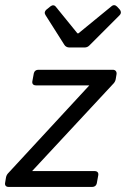

<svg xmlns="http://www.w3.org/2000/svg" viewBox="-27 -737 497 757"><path d="M152.3 -677.7 226.6 -560.5C230.5 -553.7 238.3 -549.8 246.1 -549.8H305.7C313.5 -549.8 319.3 -551.8 325.2 -557.6L444.3 -676.8C451.2 -683.6 451.2 -692.4 445.3 -699.2L434.6 -710.9C427.7 -717.8 419.9 -718.8 412.1 -711.9L282.2 -605.5H278.3L193.4 -710C187.5 -717.8 179.7 -717.8 171.9 -711.9L156.2 -699.2C148.4 -692.4 147.5 -685.5 152.3 -677.7ZM6.8 0H336.9C345.7 0 352.5 -4.9 354.5 -13.7L360.4 -45.9C362.3 -56.6 356.4 -62.5 345.7 -62.5H99.6L421.9 -409.2C426.8 -415 428.7 -420.9 429.7 -427.7L432.6 -445.3C433.6 -455.1 427.7 -461.9 418 -461.9H124C115.2 -461.9 108.4 -457 106.4 -448.2L100.6 -417C98.6 -406.2 104.5 -400.4 115.2 -400.4H325.2L3.9 -52.7C-1 -46.9 -2.9 -41 -3.9 -34.2L-6.8 -16.6C-8.8 -6.8 -3.9 0 6.8 0Z"/></svg>

Font: Ed Sans Neue
Style: Italic
Weight: 400
Italic angle: -11°
Designer: Stephen Hutchings
Version: Version 1.004;PS 001.004;hotconv 1.0.88;makeotf.lib2.5.64775